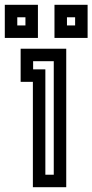

<svg xmlns="http://www.w3.org/2000/svg" viewBox="-67 -780 385 800"><path d="M19 -439V-577H209V0H70V-439ZM122 -491V-52H157V-525H71V-491ZM91 -622H-47V-760H91ZM5 -674H39V-708H5ZM298 -622H160V-760H298ZM212 -674H246V-708H212Z"/></svg>

Font: Aurach Bi
Style: Regular
Weight: 400
Designer: Peter Wiegel
Foundry: Peter Wiegel
Version: Version 1.002